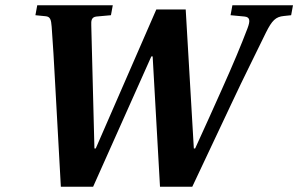

<svg xmlns="http://www.w3.org/2000/svg" viewBox="-20 -712 1137 732"><path d="M115 -654 155 -650C171 -648 175 -638 177 -610C181 -561 187 -456 190 -398L212 0H335L557 -497H562L590 0H713L862 -316C910 -419 960 -517 994 -588C1017 -634 1031 -648 1062 -651L1090 -654L1097 -692H866L859 -654L912 -649C934 -647 934 -632 924 -605C899 -539 867 -463 827 -374C805 -325 751 -204 724 -146H719L688 -676H576L345 -146H340L328 -615C327 -634 329 -647 348 -649L403 -654L410 -692H122Z"/></svg>

Font: Heuristica
Style: Bold Italic
Weight: 700
Italic angle: -13°
Version: Version 1.0.1